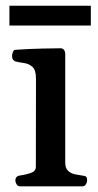

<svg xmlns="http://www.w3.org/2000/svg" viewBox="-20 -657 344 677"><path d="M50.8 0Q42.5 0 38.3 -7.3Q34.2 -14.6 34.2 -20Q34.2 -36.1 50.3 -38.1Q68.4 -40.5 87.4 -46.6Q106.4 -52.7 106.4 -68.4L106.9 -379.9Q106.9 -410.2 94.2 -421.4Q81.5 -432.6 64.5 -434.8Q47.4 -437 34.2 -440.4Q29.3 -442.9 25.9 -446.8Q22.5 -450.7 22.5 -460Q22.5 -465.8 25.4 -473.4Q28.3 -481 34.2 -481.4Q86.9 -484.9 129.6 -485.8Q172.4 -486.8 195.3 -486.8Q199.2 -486.8 204.1 -482.9Q209 -479 210 -467.3V-84.5Q210 -64 220 -54.7Q230 -45.4 243.9 -42.5Q257.8 -39.6 269.5 -38.1Q279.8 -37.1 283.4 -34.2Q287.1 -31.2 287.1 -20Q287.1 -14.6 283 -7.3Q278.8 0 270.5 0ZM13.2 -566.9V-636.7H300.3V-566.9Z"/></svg>

Font: Gelasio Medium
Style: Regular
Weight: 500
Designer: Eben Sorkin
Foundry: Eben Sorkin
Version: Version 1.008